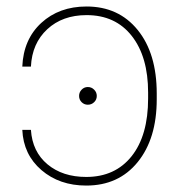

<svg xmlns="http://www.w3.org/2000/svg" viewBox="-20 -558 547 588"><path d="M74.7 -160.2Q79.1 -93.3 125.5 -54.7Q171.9 -16.1 244.1 -16.1Q332.5 -16.1 383.1 -79.6Q433.6 -143.1 433.6 -256.8V-274.4Q433.6 -384.3 383.5 -448Q333.5 -511.7 245.1 -511.7Q171.4 -511.7 124.8 -468.5Q78.1 -425.3 74.7 -354H48.3Q51.8 -437.5 106.4 -487.8Q161.1 -538.1 245.1 -538.1Q343.3 -538.1 401.6 -466.3Q460 -394.5 460 -271.5V-253.9Q460 -133.3 401.6 -61.5Q343.3 10.3 244.1 10.3Q162.1 10.3 106.9 -37.1Q51.8 -84.5 48.3 -160.2ZM249 -237.3Q237.8 -237.3 230 -245.1Q222.2 -252.9 222.2 -264.2Q222.2 -275.4 230 -283.4Q237.8 -291.5 249 -291.5Q260.3 -291.5 268.3 -283.4Q276.4 -275.4 276.4 -264.2Q276.4 -252.9 268.3 -245.1Q260.3 -237.3 249 -237.3Z"/></svg>

Font: Roboto Thin
Style: Regular
Weight: 250
Designer: Google
Version: Version 2.134; 2016